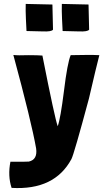

<svg xmlns="http://www.w3.org/2000/svg" viewBox="-20 -780 529 978"><path d="M247 -757 250 -629Q243 -618 197 -620L115 -622Q115 -636 112 -683Q110 -726 111 -760ZM431 -757 434 -629Q427 -618 381 -620L299 -622Q299 -636 296 -683Q294 -726 295 -760ZM274 -137Q288 -175 306 -318Q323 -458 340 -499L409 -500Q453 -501 486 -499Q471 -442 433 -278Q357 5 344 30Q258 190 39 177Q19 116 33 44Q125 44 127 43Q172 33 164 -24Q140 -160 48 -500Q72 -497 124 -499Q174 -499 196 -497Q259 -178 274 -137Z"/></svg>

Font: Londrina Solid
Style: Regular
Weight: 400
Designer: Marcelo Magalhaes
Foundry: Marcelo Magalh„es
Version: Version 1.001 2011